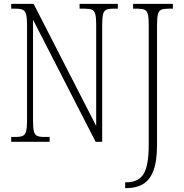

<svg xmlns="http://www.w3.org/2000/svg" viewBox="-20 -734 952 994"><path d="M628 240V210H632Q697 210 723.5 166.5Q750 123 750 15V-606Q750 -642 745.5 -660Q741 -678 728.5 -683.5Q716 -689 693 -689H669V-714H875V-689H850Q827 -689 814.5 -683.5Q802 -678 797.5 -660Q793 -642 793 -605V14Q793 100 774.5 149Q756 198 720.5 219Q685 240 633 240ZM38 0V-25H61Q85 -25 97.5 -30.5Q110 -36 115 -54Q120 -72 120 -109V-606Q120 -642 115 -660Q110 -678 97.5 -683.5Q85 -689 61 -689H38V-714H154L478 -82V-606Q478 -642 473.5 -660Q469 -678 456 -683.5Q443 -689 420 -689H392V-714H590V-689H567Q543 -689 530.5 -683.5Q518 -678 513.5 -660Q509 -642 509 -605V0H475L151 -632V-109Q151 -72 155.5 -54Q160 -36 172.5 -30.5Q185 -25 209 -25H237V0Z"/></svg>

Font: Noto Serif Condensed ExtraLight
Style: Regular
Weight: 200
Width: 3
Designer: Monotype Design Team
Foundry: Monotype Imaging Inc.
Version: Version 2.013; ttfautohint (v1.8.4.7-5d5b)